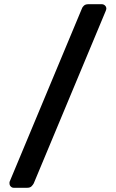

<svg xmlns="http://www.w3.org/2000/svg" viewBox="-20 -806 548 910"><path d="M45 84Q37 84 31 78Q25 72 25 63Q25 61 25 58.5Q25 56 27 52L368 -765Q370 -772 377.5 -779Q385 -786 398 -786H463Q471 -786 477.5 -780Q484 -774 484 -765Q484 -762 481 -754L140 63Q137 69 130 76.5Q123 84 109 84Z"/></svg>

Font: Fz Rubik Med
Style: Regular
Weight: 500
Designer: Hubert and Fischer
Foundry: Hubert and Fischer
Version: Vit hóa bi FontZin.com